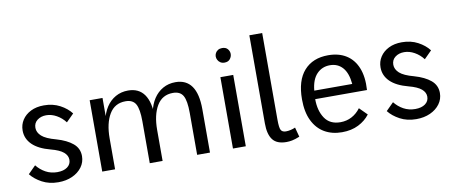

<svg xmlns="http://www.w3.org/2000/svg" viewBox="-67 -1027 3130 1325"><g transform="rotate(-10 1497.5 -365.0)"><path d="M112 -123Q138 -90 174.5 -70Q211 -50 256 -50Q300 -50 326 -69Q352 -88 352 -120Q352 -150 325 -173Q298 -196 237 -212Q153 -234 111 -275.5Q69 -317 69 -374Q69 -415 90.5 -448Q112 -481 151 -500.5Q190 -520 243 -520Q306 -520 355 -494Q404 -468 433 -430L380 -377Q355 -410 319.5 -430Q284 -450 247 -450Q210 -450 184.5 -430.5Q159 -411 159 -377Q159 -345 187.5 -319Q216 -293 287 -274Q360 -253 401 -218.5Q442 -184 442 -130Q442 -87 417 -53Q392 -19 349 0.5Q306 20 251 20Q187 20 137.5 -6.5Q88 -33 59 -70Z M561 -500H651V0H561ZM894 -294Q894 -379 874 -414.5Q854 -450 803 -450Q727 -450 689 -386Q651 -322 651 -217L644 -274L643 -342Q654 -397 680 -436.5Q706 -476 745 -498Q784 -520 833 -520Q908 -520 946 -466Q984 -412 984 -304V0H894ZM1226 -294Q1226 -379 1206 -414.5Q1186 -450 1135 -450Q1060 -450 1022 -386Q984 -322 984 -217L976 -274L975 -342Q986 -397 1012 -436.5Q1038 -476 1077 -498Q1116 -520 1165 -520Q1240 -520 1278 -466Q1316 -412 1316 -304V0H1226Z M1477 -500H1567V0H1477ZM1470 -646Q1470 -658 1476 -669.5Q1482 -681 1494 -688.5Q1506 -696 1523 -696Q1549 -696 1562 -680.5Q1575 -665 1575 -646Q1575 -627 1562 -610.5Q1549 -594 1523 -594Q1506 -594 1494 -602Q1482 -610 1476 -622Q1470 -634 1470 -646Z M1942 -1Q1910 12 1889 16Q1868 20 1849 20Q1782 20 1753 -18Q1724 -56 1724 -132V-750H1814V-141Q1814 -86 1823.5 -69.5Q1833 -53 1858 -53Q1874 -53 1891.5 -57Q1909 -61 1924 -68Z M2239 20Q2169 20 2116.5 -10.5Q2064 -41 2034.5 -101.5Q2005 -162 2005 -251Q2005 -383 2066 -451.5Q2127 -520 2235 -520Q2309 -520 2361 -487.5Q2413 -455 2438.5 -392Q2464 -329 2458 -237H2095Q2095 -156 2130.5 -103Q2166 -50 2240 -50Q2283 -50 2319 -69Q2355 -88 2381 -123L2434 -70Q2404 -30 2354.5 -5Q2305 20 2239 20ZM2099 -296H2365Q2358 -373 2324 -411.5Q2290 -450 2235 -450Q2180 -450 2143 -411.5Q2106 -373 2099 -296Z M2620 -123Q2646 -90 2682.5 -70Q2719 -50 2764 -50Q2808 -50 2834 -69Q2860 -88 2860 -120Q2860 -150 2833 -173Q2806 -196 2745 -212Q2661 -234 2619 -275.5Q2577 -317 2577 -374Q2577 -415 2598.5 -448Q2620 -481 2659 -500.5Q2698 -520 2751 -520Q2814 -520 2863 -494Q2912 -468 2941 -430L2888 -377Q2863 -410 2827.5 -430Q2792 -450 2755 -450Q2718 -450 2692.5 -430.5Q2667 -411 2667 -377Q2667 -345 2695.5 -319Q2724 -293 2795 -274Q2868 -253 2909 -218.5Q2950 -184 2950 -130Q2950 -87 2925 -53Q2900 -19 2857 0.5Q2814 20 2759 20Q2695 20 2645.5 -6.5Q2596 -33 2567 -70Z"/></g></svg>

Font: Moderustic
Style: Regular
Weight: 400
Designer: Tural Alisoy
Foundry: TAFT Foundry
Version: Version 2.120